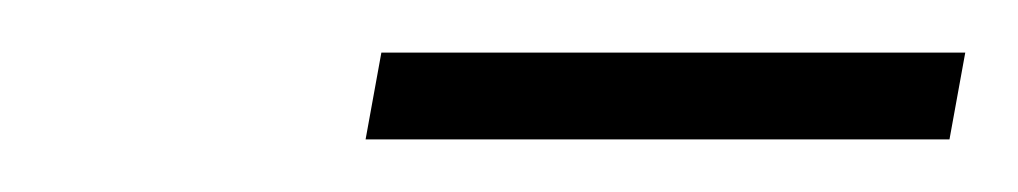

<svg xmlns="http://www.w3.org/2000/svg" viewBox="-20 -703 387 73"><path d="M119 -650H341L347 -683H125Z"/></svg>

Font: Fixel Text 20240404 ExtraLight
Style: Italic
Weight: 200
Width: 4
Italic angle: -10°
Designer: AlfaBravo + MacPaw
Foundry: Kyrylo Tkachov, Marchela Mozhyna, Serhii Makarenko, Maria Weinstein, Zakhar Kryvoshyya
Version: Version 1.211;Glyphs 3.2 (3225)